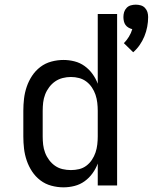

<svg xmlns="http://www.w3.org/2000/svg" viewBox="-20 -795 655 823"><path d="M551 -571 511 -610Q523 -622 532.5 -637.5Q542 -653 547 -670Q539 -672 531 -676.5Q523 -681 518 -688Q513 -695 511 -704Q509 -713 509 -722Q509 -733 512 -743Q515 -753 522.5 -761Q530 -769 540.5 -772Q551 -775 562 -775Q573 -775 583.5 -772Q594 -769 601.5 -761Q609 -753 612 -743Q615 -733 615 -722Q615 -701 611 -680Q607 -659 599 -639.5Q591 -620 579 -602.5Q567 -585 551 -571ZM252 8Q226 8 200 1Q174 -6 153 -22Q132 -38 117.5 -60Q103 -82 94.5 -107Q86 -132 83 -158Q80 -184 80 -210V-320Q80 -346 83 -372Q86 -398 94.5 -423Q103 -448 117.5 -470Q132 -492 153 -508Q174 -524 200 -531Q226 -538 252 -538Q276 -538 299.5 -532Q323 -526 342.5 -512Q362 -498 376.5 -478Q391 -458 399 -436V-735H482V0H399V-94Q391 -72 376.5 -52Q362 -32 342.5 -18Q323 -4 299.5 2Q276 8 252 8ZM284 -66Q302 -66 319 -70Q336 -74 350 -84.5Q364 -95 374 -110Q384 -125 389.5 -141.5Q395 -158 397 -175.5Q399 -193 399 -210V-320Q399 -337 397 -354.5Q395 -372 389.5 -388.5Q384 -405 374 -420Q364 -435 350 -445.5Q336 -456 319 -460.5Q302 -465 284 -465Q266 -465 248.5 -460.5Q231 -456 216.5 -446Q202 -436 191 -421.5Q180 -407 173.5 -390Q167 -373 165 -355.5Q163 -338 163 -320V-210Q163 -192 165 -174.5Q167 -157 173.5 -140Q180 -123 191 -108.5Q202 -94 216.5 -84Q231 -74 248.5 -70Q266 -66 284 -66Z"/></svg>

Font: Iosevka Mono
Style: Regular
Weight: 400
Designer: Belleve Invis
Foundry: Belleve Invis
Version: Version 11.1.1